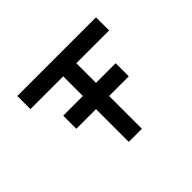

<svg xmlns="http://www.w3.org/2000/svg" viewBox="-147 -1022 1294 1294"><g transform="rotate(-45 500.0 -375.0)"><path d="M437.5 -312.5H250V-437.5H437.5V-625H125V-750H875V-625H562.5V-437.5H750V-312.5H562.5V0H437.5Z"/></g></svg>

Font: Xanmono
Style: Regular
Weight: 400
Designer: GGBotNet
Foundry: GGBotNet
Version: 1.00